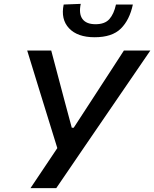

<svg xmlns="http://www.w3.org/2000/svg" viewBox="-20 -975 799 995"><path d="M138 0Q171 -49 205 -100Q239 -151 277 -207.5L182.5 -513Q167 -563.5 153 -609Q139 -654.5 121 -713H245.5Q260.5 -656 271.5 -615Q282.5 -574 292.2 -536.8Q302 -499.5 314 -454.5L352 -313H362L452.5 -452Q482.5 -498 507.2 -536.2Q532 -574.5 559 -615.8Q586 -657 622 -713H759Q714.5 -648 666.8 -578.2Q619 -508.5 579 -450L425 -225Q390 -173.5 349.2 -113.8Q308.5 -54 271.5 0ZM470.5 -782Q381.5 -782 337.8 -828.5Q294 -875 310 -951.5L398.5 -955Q387.5 -904 407.2 -876.8Q427 -849.5 475 -849.5Q523.5 -849.5 547 -876.2Q570.5 -903 581 -951.5H668.5Q651.5 -871.5 606.2 -826.8Q561 -782 470.5 -782Z"/></svg>

Font: Commissioner Medium
Style: Italic
Weight: 500
Italic angle: -12°
Designer: Kostas Bartsokas
Foundry: Kostas Bartsokas
Version: Version 1.000; ttfautohint (v1.8.3)